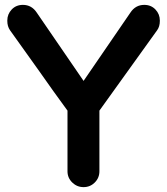

<svg xmlns="http://www.w3.org/2000/svg" viewBox="-20 -743 685 788"><path d="M10 -659Q10 -685 28 -704Q46 -723 74 -723Q110 -723 131 -691L323 -411L515 -691Q536 -723 572 -723Q600 -723 618 -704Q636 -685 636 -659V-657Q636 -634 625 -619L388 -289V-40Q388 -13 369 6Q350 25 323 25Q296 25 276.5 6Q257 -13 257 -40V-289Q228 -329 199 -369Q170 -409 141 -451L21 -619Q10 -635 10 -657Z"/></svg>

Font: Varela Round Precious
Style: Bold
Weight: 700
Version: Version 1.000